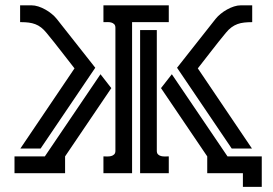

<svg xmlns="http://www.w3.org/2000/svg" viewBox="-20 -664 1047 736"><path d="M422.4 -557.6Q422.4 -566.9 417.5 -571.5Q412.6 -576.2 405.8 -577.9Q398.9 -579.6 390.9 -579.3Q382.8 -579.1 376.5 -579.1V-643.6H627V-579.1H486.3V0H376.5V-64.5Q382.8 -64.5 390.9 -64.2Q398.9 -64 405.8 -65.7Q412.6 -67.4 417.5 -72Q422.4 -76.7 422.4 -85.9ZM946.8 -643.6V-579.1Q930.2 -579.1 916.5 -577.6Q902.8 -576.2 890.6 -571.8Q878.4 -567.4 867.4 -559.3Q856.4 -551.3 845.7 -538.1Q817.9 -504.4 791.5 -470.2Q765.1 -436 738.3 -401.9L945.8 -94.7H868.2L658.7 -404.3L806.6 -591.8Q814.5 -601.6 825.7 -610.8Q836.9 -620.1 850.1 -627.4Q863.3 -634.8 877 -639.2Q890.6 -643.6 903.3 -643.6ZM100.6 -643.6Q113.3 -643.6 127 -639.2Q140.6 -634.8 153.8 -627.4Q167 -620.1 178.2 -610.8Q189.5 -601.6 197.3 -591.8L345.2 -404.3L135.7 -94.7H58.1L265.6 -401.9Q238.8 -436 212.4 -470.2Q186 -504.4 158.2 -538.1Q147.9 -550.8 137.5 -558.8Q127 -566.9 115.2 -571.3Q103.5 -575.7 90.3 -577.4Q77.1 -579.1 61.5 -579.1H57.1V-643.6ZM638.7 -379.4 852.1 -64.5H983.4V52.2H911.1V0H774.4V-64.5L597.2 -326.2ZM581.1 -85.9Q581.1 -76.7 585.9 -72Q590.8 -67.4 597.7 -65.7Q604.5 -64 612.5 -64.2Q620.6 -64.5 627 -64.5V0H517.1V-548.8H581.1ZM406.7 -326.2 229.5 -64.5V0H35.6V-64.5H151.9L365.2 -379.4Z"/></svg>

Font: Isar CAT
Style: Regular
Weight: 400
Designer: Digitized by Peter Wiegel
Foundry: CAT-Fonts, Peter Wiegel
Version: Version 1.000; ttfautohint (v1.3)